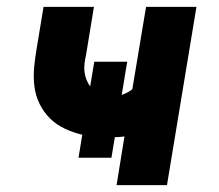

<svg xmlns="http://www.w3.org/2000/svg" viewBox="-20 -540 640 560"><path d="M320 0 343 -142Q336 -141 329 -140.5Q322 -140 315 -140L305 -80H209L220 -147Q194 -153 169.5 -164.5Q145 -176 126.5 -194Q108 -212 96 -236Q84 -260 80.5 -287Q77 -314 79.5 -342.5Q82 -371 87 -399L107 -520H254L231 -380Q228 -367 226.5 -354.5Q225 -342 226.5 -330Q228 -318 232.5 -307Q237 -296 243 -288L255 -360H351L335 -263Q343 -266 351 -270Q359 -274 366 -280L406 -520H553L467 0Z"/></svg>

Font: Iosevka Heavy Extended
Style: Italic
Weight: 900
Width: 7
Italic angle: -9°
Monospace: yes
Designer: Belleve Invis
Foundry: Belleve Invis
Version: Version 32.5.0; ttfautohint (v1.8.4)